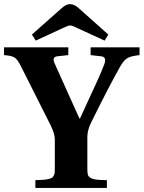

<svg xmlns="http://www.w3.org/2000/svg" viewBox="-32 -925 707 945"><path d="M-12.2 -653.8V-691.9H304.2V-653.8L250 -647.9Q223.6 -644.5 235.8 -615.2L358.9 -341.8H361.8Q375.5 -373 402.6 -430.9Q429.7 -488.8 449.7 -533.2Q469.7 -577.6 481 -607.9Q495.1 -645 465.8 -647.9L414.1 -653.8V-691.9H654.8V-653.8Q613.3 -649.4 595.7 -639.4Q578.1 -629.4 561 -600.1Q506.8 -504.9 416 -320.8Q397.9 -283.7 397.9 -250V-97.2Q397.9 -76.7 400.1 -66.7Q402.3 -56.6 413.6 -49.8Q424.8 -43 441.7 -41Q458.5 -39.1 494.1 -38.1V0H142.1V-38.1Q166 -39.1 179.9 -40Q193.8 -41 205.8 -43.7Q217.8 -46.4 223.1 -49.6Q228.5 -52.7 232.4 -60.1Q236.3 -67.4 237.1 -75.2Q237.8 -83 237.8 -97.2V-240.2Q237.8 -266.1 216.8 -309.1L71.8 -597.2Q54.7 -631.8 40.5 -641.4Q26.4 -650.9 -12.2 -653.8ZM125 -754.9 267.1 -880.9Q292.5 -904.8 312 -904.8Q334.5 -904.8 358.9 -881.8L501 -754.9L482.9 -725.1L352.1 -785.2Q323.7 -799.8 312 -799.8Q304.2 -799.8 273.9 -785.2L144 -725.1Z"/></svg>

Font: Linguistics Pro
Style: Bold
Weight: 700
Designer: Stefan Peev, Context Ltd
Foundry: Stefan Peev, Context Ltd
Version: Version 001.000